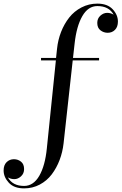

<svg xmlns="http://www.w3.org/2000/svg" viewBox="-195 -780 671 1060"><path d="M31.5 -460H114.5L120 -511.5Q125 -559.5 142.2 -603.8Q159.5 -648 187 -683Q214.5 -718 255 -739Q295.5 -760 342.5 -760Q398 -760 427 -729Q456 -698 456 -661Q456 -631.5 439.8 -615.2Q423.5 -599 399.5 -599Q377.5 -599 359.8 -612.5Q342 -626 342 -653.5Q342 -678 359.2 -693.5Q376.5 -709 396.5 -709Q416 -709 432.5 -699Q406.5 -746.5 342.5 -746.5Q291.5 -746.5 259.5 -691Q227.5 -635.5 217 -540L208 -460H352V-446.5H206.5L156 11.5Q150.5 60 134 103.5Q117.5 147 90.8 182.5Q64 218 24.5 239Q-15 260 -62 260Q-117.5 260 -146.2 229Q-175 198 -175 161Q-175 131.5 -158.5 115.2Q-142 99 -118 99Q-96 99 -79 112.5Q-62 126 -62 153.5Q-62 178 -79 193.5Q-96 209 -116 209Q-134.5 209 -151.5 199.5Q-125.5 246.5 -62 246.5Q-10.5 246.5 21.8 190.8Q54 135 63.5 40L113.5 -446.5H31.5Z"/></svg>

Font: Bodoni* 16pt
Style: Regular
Weight: 400
Version: Version 2.3